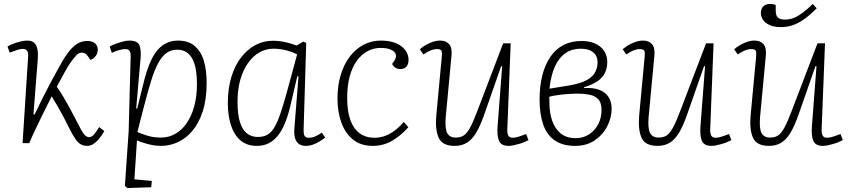

<svg xmlns="http://www.w3.org/2000/svg" viewBox="-20 -723 4290 970"><path d="M149 -145H155Q176 -189 196.5 -230Q217 -271 236 -306.5Q255 -342 271.5 -371.5Q288 -401 299 -420Q321 -456 340.5 -477Q360 -498 379.5 -507Q399 -516 421 -516Q447 -516 460.5 -503.5Q474 -491 474 -473Q474 -454 463.5 -440Q453 -426 437 -420L423 -440Q416 -450 409 -453.5Q402 -457 392 -457Q378 -457 365.5 -443.5Q353 -430 334 -404Q324 -389 306 -357Q288 -325 267 -285Q284 -261 302 -230.5Q320 -200 338.5 -165.5Q357 -131 374 -98Q383 -79 390.5 -66Q398 -53 404.5 -45Q411 -37 417.5 -33.5Q424 -30 430 -30Q444 -30 456.5 -45.5Q469 -61 481 -81L507 -61Q493 -36 478.5 -19.5Q464 -3 450 5.5Q436 14 421 14Q403 14 389 6.5Q375 -1 361.5 -20Q348 -39 331 -73Q317 -102 301 -132Q285 -162 269.5 -189Q254 -216 241 -236Q218 -191 196 -146Q174 -101 156 -63Q138 -25 128 0H94L122 -435Q124 -455 117.5 -465.5Q111 -476 95 -476Q84 -476 68 -471Q52 -466 29 -457L18 -488Q29 -495 47 -502Q65 -509 84 -513.5Q103 -518 117 -518Q141 -518 153 -506.5Q165 -495 169 -474.5Q173 -454 171 -426Z M640 -432Q641 -455 635 -465Q629 -475 613 -475Q600 -475 582 -470Q564 -465 545 -456L534 -488Q553 -498 570.5 -504Q588 -510 604 -514Q620 -518 633 -518Q675 -518 684.5 -494Q694 -470 690 -426L668 -175L673 -174L710 -323Q724 -375 740.5 -412Q757 -449 778 -472.5Q799 -496 824.5 -507Q850 -518 879 -518Q933 -518 965 -489.5Q997 -461 1010.5 -413.5Q1024 -366 1024 -305Q1024 -222 1004.5 -161.5Q985 -101 952.5 -62.5Q920 -24 879 -5Q838 14 795 14Q761 14 725.5 4.5Q690 -5 672 -14L659 183L747 191L744 223L623 227L611 216L630 -60ZM875 -472Q845 -472 822 -456Q799 -440 780 -405.5Q761 -371 744 -316.5Q727 -262 707 -184L674 -56Q692 -48 723 -38Q754 -28 794 -28Q833 -28 866 -47Q899 -66 923.5 -101.5Q948 -137 961.5 -187Q975 -237 975 -299Q975 -337 970 -368Q965 -399 953.5 -422.5Q942 -446 922.5 -459Q903 -472 875 -472Z M1514 -73Q1513 -47 1518.5 -37Q1524 -27 1540 -27Q1557 -27 1573 -34Q1589 -41 1606 -53L1623 -28Q1609 -17 1593 -7.5Q1577 2 1560 8Q1543 14 1524 14Q1504 14 1490.5 4.5Q1477 -5 1471 -24Q1465 -43 1467 -71L1488 -337L1482 -338L1446 -184Q1434 -135 1418.5 -98Q1403 -61 1382.5 -36Q1362 -11 1336 1.5Q1310 14 1278 14Q1226 14 1193.5 -15Q1161 -44 1146 -93Q1131 -142 1131 -201Q1131 -276 1149 -334.5Q1167 -393 1198.5 -433.5Q1230 -474 1270.5 -495.5Q1311 -517 1357 -517Q1391 -517 1420 -510.5Q1449 -504 1479 -493L1512 -513L1527 -506ZM1282 -31Q1309 -31 1328.5 -41Q1348 -51 1364 -76Q1380 -101 1395.5 -146Q1411 -191 1430 -260L1481 -448Q1460 -460 1427 -468.5Q1394 -477 1361 -477Q1324 -477 1291 -458.5Q1258 -440 1233 -404.5Q1208 -369 1194 -320Q1180 -271 1180 -208Q1180 -146 1192 -107Q1204 -68 1227 -49.5Q1250 -31 1282 -31Z M1903 -518Q1950 -518 1981 -504.5Q2012 -491 2028 -469Q2044 -447 2044 -421Q2044 -398 2033 -386Q2022 -374 2003 -374Q1988 -374 1977.5 -381Q1967 -388 1961 -400L1971 -414Q1984 -433 1979.5 -448Q1975 -463 1955 -472Q1935 -481 1903 -481Q1867 -481 1836 -464Q1805 -447 1782 -415Q1759 -383 1746.5 -336Q1734 -289 1734 -228Q1734 -160 1750.5 -115.5Q1767 -71 1798 -49Q1829 -27 1872 -27Q1896 -27 1920 -34.5Q1944 -42 1969.5 -60Q1995 -78 2020 -107L2043 -80Q2024 -59 2003 -41.5Q1982 -24 1960.5 -11.5Q1939 1 1914.5 7.5Q1890 14 1863 14Q1802 14 1762.5 -18.5Q1723 -51 1704 -105.5Q1685 -160 1685 -225Q1685 -291 1701.5 -345Q1718 -399 1747.5 -437.5Q1777 -476 1817 -497Q1857 -518 1903 -518Z M2101 -474Q2113 -485 2130 -495Q2147 -505 2166 -511.5Q2185 -518 2204 -518Q2233 -518 2249 -500Q2265 -482 2261 -442L2232 -133Q2227 -75 2239 -51.5Q2251 -28 2282 -28Q2306 -28 2322 -38Q2338 -48 2354.5 -77.5Q2371 -107 2393 -166L2522 -504H2560L2543 -70Q2542 -50 2548 -38.5Q2554 -27 2570 -27Q2582 -27 2598.5 -32Q2615 -37 2638 -46L2650 -15Q2642 -11 2629.5 -5.5Q2617 0 2602.5 4Q2588 8 2574.5 11Q2561 14 2550 14Q2512 14 2501 -11.5Q2490 -37 2494 -87L2517 -388L2512 -389L2426 -143Q2406 -86 2385 -51.5Q2364 -17 2338 -1.5Q2312 14 2277 14Q2214 14 2196 -27.5Q2178 -69 2184 -138L2212 -437Q2214 -457 2210.5 -466Q2207 -475 2187 -475Q2172 -475 2156 -468.5Q2140 -462 2119 -448Z M2886 14Q2822 14 2782 -14Q2742 -42 2724 -95Q2706 -148 2706 -220Q2706 -286 2719.5 -340.5Q2733 -395 2759.5 -434.5Q2786 -474 2826 -495Q2866 -516 2918 -516Q2958 -516 2987.5 -502.5Q3017 -489 3032.5 -465Q3048 -441 3048 -410Q3048 -380 3036.5 -355.5Q3025 -331 2999 -313Q2973 -295 2930 -282L2931 -278Q2976 -281 3007 -269.5Q3038 -258 3054 -233.5Q3070 -209 3070 -174Q3070 -128 3047.5 -84.5Q3025 -41 2984 -13.5Q2943 14 2886 14ZM2889 -25Q2926 -25 2955.5 -44Q2985 -63 3002 -95Q3019 -127 3019 -167Q3019 -204 3002.5 -221.5Q2986 -239 2958.5 -244.5Q2931 -250 2899 -250Q2861 -250 2819.5 -245.5Q2778 -241 2755 -234Q2755 -225 2755.5 -218Q2756 -211 2756 -198Q2756 -153 2769.5 -113.5Q2783 -74 2812 -49.5Q2841 -25 2889 -25ZM2756 -275 2854 -291Q2914 -301 2945.5 -319Q2977 -337 2988 -360.5Q2999 -384 2999 -408Q2999 -440 2977 -458.5Q2955 -477 2914 -477Q2870 -477 2837 -454.5Q2804 -432 2783.5 -387Q2763 -342 2756 -275Z M3126 -474Q3138 -485 3155 -495Q3172 -505 3191 -511.5Q3210 -518 3229 -518Q3258 -518 3274 -500Q3290 -482 3286 -442L3257 -133Q3252 -75 3264 -51.5Q3276 -28 3307 -28Q3331 -28 3347 -38Q3363 -48 3379.5 -77.5Q3396 -107 3418 -166L3547 -504H3585L3568 -70Q3567 -50 3573 -38.5Q3579 -27 3595 -27Q3607 -27 3623.5 -32Q3640 -37 3663 -46L3675 -15Q3667 -11 3654.5 -5.5Q3642 0 3627.5 4Q3613 8 3599.5 11Q3586 14 3575 14Q3537 14 3526 -11.5Q3515 -37 3519 -87L3542 -388L3537 -389L3451 -143Q3431 -86 3410 -51.5Q3389 -17 3363 -1.5Q3337 14 3302 14Q3239 14 3221 -27.5Q3203 -69 3209 -138L3237 -437Q3239 -457 3235.5 -466Q3232 -475 3212 -475Q3197 -475 3181 -468.5Q3165 -462 3144 -448Z M3689 -474Q3701 -485 3718 -495Q3735 -505 3754 -511.5Q3773 -518 3792 -518Q3821 -518 3837 -500Q3853 -482 3849 -442L3820 -133Q3815 -75 3827 -51.5Q3839 -28 3870 -28Q3894 -28 3910 -38Q3926 -48 3942.5 -77.5Q3959 -107 3981 -166L4110 -504H4148L4131 -70Q4130 -50 4136 -38.5Q4142 -27 4158 -27Q4170 -27 4186.5 -32Q4203 -37 4226 -46L4238 -15Q4230 -11 4217.5 -5.5Q4205 0 4190.5 4Q4176 8 4162.5 11Q4149 14 4138 14Q4100 14 4089 -11.5Q4078 -37 4082 -87L4105 -388L4100 -389L4014 -143Q3994 -86 3973 -51.5Q3952 -17 3926 -1.5Q3900 14 3865 14Q3802 14 3784 -27.5Q3766 -69 3772 -138L3800 -437Q3802 -457 3798.5 -466Q3795 -475 3775 -475Q3760 -475 3744 -468.5Q3728 -462 3707 -448ZM3924 -586Q3879 -586 3851.5 -606Q3824 -626 3824 -659Q3824 -679 3836.5 -691Q3849 -703 3869 -703Q3878 -703 3884.5 -702Q3891 -701 3899 -698V-670Q3899 -643 3911 -633.5Q3923 -624 3946 -624Q3984 -624 4019 -647.5Q4054 -671 4086 -703L4106 -681Q4069 -644 4039 -623.5Q4009 -603 3981.5 -594.5Q3954 -586 3924 -586Z"/></svg>

Font: Literata 18pt ExtraLight
Style: Italic
Weight: 250
Italic angle: -2°
Designer: Latin by Veronika Burian and Jose Scaglione. Greek by Irene Vlachou. Cyrillic by Vera Evstafieva
Foundry: TypeTogether
Version: Version 3.103;gftools[0.9.29]